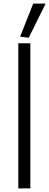

<svg xmlns="http://www.w3.org/2000/svg" viewBox="-20 -1049 274 1069"><path d="M92 -845 165 -1029H234L140 -839ZM82 -808H149V0H82Z"/></svg>

Font: Encode Sans Normal
Style: Light
Weight: 300
Designer: Pablo Impallari, Andres Torresi
Foundry: Pablo Impallari, Andres Torresi
Version: Version 1.000; ttfautohint (v1.00) -l 8 -r 50 -G 200 -x 14 -